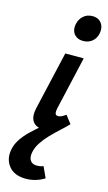

<svg xmlns="http://www.w3.org/2000/svg" viewBox="-172 -702 585 1037"><g transform="rotate(15 120.5 -183.0)"><path d="M111 7Q87 7 68.5 -3.5Q50 -14 43 -36.5Q36 -59 44 -95L119 -421H222L154 -124Q150 -106 152.5 -95Q155 -84 169 -84Q177 -84 186.5 -88Q196 -92 211 -103L245 -59Q211 -26 177 -9.5Q143 7 111 7ZM194 -511Q171 -511 155.5 -521.5Q140 -532 134 -550Q128 -568 133 -590Q139 -618 159.5 -636Q180 -654 210 -654Q233 -654 248 -643Q263 -632 269 -613.5Q275 -595 270 -572Q264 -544 243.5 -527.5Q223 -511 194 -511ZM88 288Q24 288 -7 250.5Q-38 213 -29 160Q-24 129 -6.5 101Q11 73 40.5 44Q70 15 112.5 -18.5Q155 -52 209 -92L245 -59Q225 -38 199.5 -15Q174 8 149.5 33.5Q125 59 107 86.5Q89 114 84 143Q79 172 90.5 188Q102 204 127 204Q135 204 144.5 202.5Q154 201 163 197L191 258Q171 271 144 279.5Q117 288 88 288Z"/></g></svg>

Font: Ysabeau
Style: Bold Italic
Weight: 700
Italic angle: -12°
Designer: Christian Thalmann (Catharsis Fonts)
Version: Version 2.002